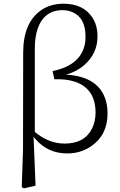

<svg xmlns="http://www.w3.org/2000/svg" viewBox="-20 -823 654 1047"><path d="M169.9 -560.5V-103.5Q246.1 -40 332 -40Q441.4 -40 482.4 -123Q501 -161.1 501 -209Q501 -338.9 389.6 -377Q340.8 -393.6 276.4 -390.6L266.6 -435.5Q430.7 -468.8 445.3 -599.6Q446.3 -612.3 446.3 -624Q446.3 -726.6 375 -756.8Q350.6 -767.6 321.3 -767.6Q219.7 -767.6 184.6 -664.1Q169.9 -619.1 169.9 -560.5ZM105.5 -4.9 106.4 -535.2Q106.4 -701.2 206.1 -768.6Q256.8 -802.7 326.2 -802.7Q432.6 -802.7 482.4 -729.5Q511.7 -685.5 511.7 -624Q511.7 -533.2 441.4 -469.7Q399.4 -432.6 340.8 -416Q522.5 -405.3 558.6 -269.5Q566.4 -239.3 566.4 -204.1Q566.4 -87.9 479.5 -27.3Q421.9 13.7 346.7 13.7Q240.2 13.7 172.9 -65.4Q167 -71.3 163.1 -77.1L173.8 189.5L110.4 204.1L98.6 197.3Z"/></svg>

Font: GenYoMin JP Light
Style: Regular
Weight: 300
Version: Version 1.001;PS 1;hotconv 16.6.51;makeotf.lib2.5.65220 DEVE